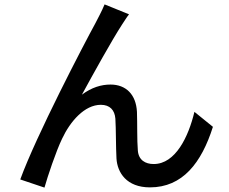

<svg xmlns="http://www.w3.org/2000/svg" viewBox="-20 -815 1040 872"><path d="M566 -750 455 -795C441 -761 425 -733 413 -709C361 -614 144 -198 72 0L182 37C196 -13 234 -127 262 -185C299 -264 364 -339 438 -339C479 -339 501 -315 504 -276C507 -228 506 -150 509 -95C513 -31 555 36 661 36C809 36 895 -75 947 -239L863 -307C836 -194 777 -70 678 -70C640 -70 609 -88 606 -132C602 -178 604 -255 602 -307C598 -386 552 -431 482 -431C440 -431 396 -418 352 -385C402 -477 489 -634 534 -703C546 -721 557 -739 566 -750Z"/></svg>

Font: Noto Sans T Chinese Medium
Style: Regular
Weight: 500
Designer: Ryoko NISHIZUKA (kana & ideographs); Paul D. Hunt (Latin, Greek & Cyrillic); Wenlong ZHANG (bopomofo); Sandoll Communica
Foundry: Adobe Systems Incorporated
Version: Version 1.000;PS 1;hotconv 1.0.78;makeotf.lib2.5.61930